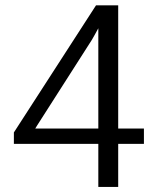

<svg xmlns="http://www.w3.org/2000/svg" viewBox="-20 -724 602 736"><path d="M440.4 -231.4H531.7V-172.4H440.4H433.1V-165V-7.3H356.9V-165V-172.4H349.6H33.2V-216.3L348.1 -703.6H433.1V-238.8V-231.4ZM128.4 -231.4H349.6H356.9V-238.8V-587.4V-615.7L343.3 -590.8L332.5 -571.8L122.1 -242.7L115.2 -231.4Z"/></svg>

Font: Vazir Light
Style: Light
Weight: 300
Designer: Saber Rastikerdar
Foundry: Saber Rastikerdar
Version: Version 30.0.0